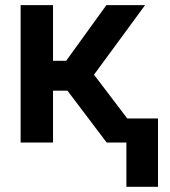

<svg xmlns="http://www.w3.org/2000/svg" viewBox="-20 -550 658 741"><path d="M59.6 -530.3H184.6V-315.4H235.4L390.6 -530.3H540L342.8 -261.7L471.2 -92.8H589.8V170.9H467.8V0H391.6L240.2 -200.2H184.6V0H59.6Z"/></svg>

Font: Pretendard SemiBold
Style: Regular
Weight: 600
Designer: Base glyphs from Inter by Rasmus Andersson; Hangeul glyphs from Noto Sans CJK(Source Han Sans) by Jang Soo-young and Kan
Foundry: Kil Hyung-jin
Version: Version 1.309